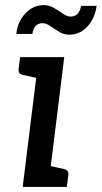

<svg xmlns="http://www.w3.org/2000/svg" viewBox="-20 -733 399 753"><path d="M69 0 132 -509H232L169 0ZM141 0 163 -85 231 -70Q241 -68 245 -62Q249 -56 248 -46L242 0ZM160 -509 138 -424 71 -439Q60 -441 56 -447Q52 -453 53 -463L59 -509ZM256 -668Q273 -668 283.5 -678Q294 -688 298 -710H359Q352 -661 323 -629Q294 -597 251 -597Q230 -597 211.5 -608.5Q193 -620 177 -631Q161 -642 147 -642Q130 -642 120 -631.5Q110 -621 107 -600H44Q49 -648 79.5 -680.5Q110 -713 152 -713Q173 -713 191.5 -702Q210 -691 226.5 -679.5Q243 -668 256 -668Z"/></svg>

Font: Aleo Medium
Style: Italic
Weight: 500
Italic angle: -7°
Designer: Alessio Laiso
Foundry: Alessio Laiso
Version: Version 2.001;gftools[0.9.29]